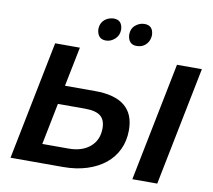

<svg xmlns="http://www.w3.org/2000/svg" viewBox="-93 -1008 1237 1116"><g transform="rotate(10 525.0 -450.5)"><path d="M456 -467Q689 -467 689 -277Q689 -214 665 -163Q641 -112 596.5 -76Q552 -40 489 -20Q426 0 349 0H39L179 -700H325L278 -467ZM362 -111Q442 -111 489 -151.5Q536 -192 536 -261Q536 -311 507.5 -333.5Q479 -356 416 -356H256L207 -111ZM898 -700H1045L905 0H758ZM466 -767Q417 -767 412 -823Q412 -849 423.5 -866.2Q435 -883.5 453.2 -892.2Q471.5 -901 491 -901Q539 -901 543 -846Q543 -810.5 519 -788.8Q495 -767 466 -767ZM647 -767Q599 -767 594 -823Q594 -860 618 -880.5Q642 -901 672 -901Q722 -901 725 -846Q725 -826.5 716.5 -808.5Q708 -790.5 690.5 -778.8Q673 -767 647 -767Z"/></g></svg>

Font: Argentum Sans Medium
Style: Italic
Weight: 500
Italic angle: -11°
Designer: Julieta Ulanovsky (font), Cristiano Sobral (main changes and remaster)
Foundry: Julieta Ulanovsky (font), Cristiano Sobral (main changes and remaster)
Version: Version 2.007;June 15, 2022;FontCreator 14.0.0.2814 64-bit; 